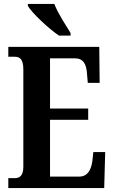

<svg xmlns="http://www.w3.org/2000/svg" viewBox="-20 -951 576 971"><path d="M278 -771H337V-784C314 -822 271 -886 255 -931H121V-921C141 -886 225 -807 278 -771ZM22 0H507L512 -182H452L447 -136C441 -92 423 -58 381 -58H233V-345H426V-402H233V-656H359C402 -656 417 -626 420 -578L424 -532H484L482 -714H22V-664H53C77 -664 98 -656 98 -601V-108C98 -65 82 -50 54 -50H22Z"/></svg>

Font: Noto Serif Georgian ExtraCondensed Bold
Style: Regular
Weight: 700
Width: 2
Designer: Monotype Design Team, Akaki Razmadze
Foundry: Google LLC
Version: Version 2.003